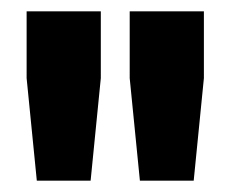

<svg xmlns="http://www.w3.org/2000/svg" viewBox="-20 -720 407 339"><path d="M45 -401H140L158 -582V-700H27V-582ZM227 -401H322L340 -582V-700H209V-582Z"/></svg>

Font: Fixel Text Bold
Style: Bold
Weight: 700
Width: 4
Designer: AlfaBravo + MacPaw
Foundry: Kyrylo Tkachov, Marchela Mozhyna, Serhii Makarenko, Maria Weinstein, Zakhar Kryvoshyya
Version: Version 1.211